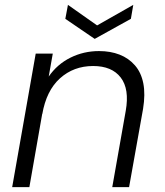

<svg xmlns="http://www.w3.org/2000/svg" viewBox="-20 -765 673 785"><path d="M439 0 494.1 -312Q509.8 -400.9 473.6 -448Q437.5 -495.1 360.8 -495.1Q281.2 -495.1 225.3 -444.8Q169.4 -394.5 152.8 -297.9V-300.8L100.1 0H29.8L126 -545.9H195.8L179.2 -452.1Q213.9 -502.4 268.1 -529.3Q322.3 -556.2 384.8 -556.2Q431.6 -556.2 468.8 -541.7Q505.9 -527.3 531.5 -498Q557.1 -468.8 565.9 -424.3Q574.7 -379.9 564.9 -319.8L507.8 0ZM377 -661.1 524.9 -745.1 515.1 -688 367.2 -606 247.1 -688 257.8 -745.1Z"/></svg>

Font: SVN-Poppins Light
Style: Italic
Weight: 300
Italic angle: -10°
Designer: Ninad Kale (Devanagari), Jonny Pinhorn (Latin)
Foundry: Indian Type Foundry
Version: Version 3.002 2017